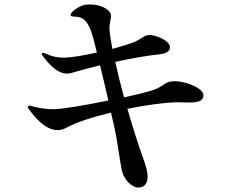

<svg xmlns="http://www.w3.org/2000/svg" viewBox="-20 -800 1040 856"><path d="M760 -438C709 -438 718 -415 652 -395C629 -388 585 -377 533 -366C517 -424 504 -478 494 -524C561 -539 633 -552 692 -558C710 -560 738 -568 738 -588C738 -620 674 -644 647 -644C620 -644 610 -624 572 -610C547 -601 515 -591 481 -582C473 -626 468 -658 468 -674C468 -693 475 -719 475 -728C475 -759 426 -780 384 -780C376 -780 368 -780 360 -779C334 -774 295 -748 295 -734C295 -726 302 -727 311 -726C346 -725 366 -715 387 -659C392 -645 401 -611 412 -566C352 -552 294 -543 263 -543C236 -543 211 -548 184 -561C179 -563 174 -564 171 -564C168 -564 166 -563 166 -560C166 -556 171 -550 177 -542C199 -514 236 -472 278 -472C291 -472 299 -475 317 -480C343 -488 382 -498 426 -509C438 -460 451 -405 463 -352C362 -331 255 -313 218 -313C189 -313 162 -317 132 -324C125 -326 117 -329 112 -329C107 -329 104 -327 104 -323C104 -319 108 -314 114 -306C129 -286 179 -220 236 -220C249 -220 262 -223 275 -230C317 -254 392 -278 475 -298L490 -232C506 -160 515 -71 525 -34C534 0 566 36 597 36C621 36 638 21 638 -13C638 -36 629 -64 621 -87C593 -164 569 -242 548 -315C627 -331 707 -342 766 -344C788 -344 808 -343 823 -343C861 -343 887 -349 887 -375C887 -409 804 -438 760 -438Z"/></svg>

Font: Shippori Mincho OTF SemiBold
Style: Regular
Weight: 600
Designer: FONTDASU
Foundry: FONTDASU / Google Inc. / but / Adobe
Version: Version 3.300;hotconv 1.0.109;makeotfexe 2.5.65596